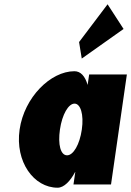

<svg xmlns="http://www.w3.org/2000/svg" viewBox="-20 -860 611 895"><path d="M348.6 -664 361.1 -587 556 -725 481.5 -840ZM71.4 -256C49.8 -106 137.3 15 248.6 15C278.1 15 307.9 -16 330 -58H330.9L322.5 0H497.5L571.4 -513H395.6L388.5 -464C376.7 -505 356 -528 326.9 -528C215.6 -528 93 -406 71.4 -256ZM259.4 -256C269.6 -327 299.2 -377 327.5 -377C355.3 -377 371.6 -327 361.4 -256C351.3 -186 321.8 -136 292.7 -136C262.4 -136 249.3 -186 259.4 -256Z"/></svg>

Font: Blink
Style: Obl
Weight: 400
Designer: Mew Too
Foundry: Cannot Into Space Fonts
Version: Version 001.000